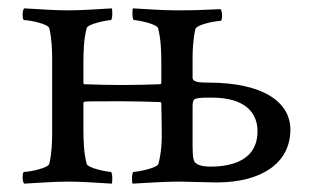

<svg xmlns="http://www.w3.org/2000/svg" viewBox="-20 -439 753 462"><path d="M489.3 -204.1C572.3 -204.1 599.6 -166 599.6 -123C599.6 -41 513.7 -38.1 485.4 -38.1C477.5 -38.1 460 -39.1 452.1 -45.9C441.4 -51.8 444.3 -79.1 443.4 -91.8V-182.6C443.4 -186.5 443.4 -197.3 448.2 -200.2C455.1 -204.1 468.8 -204.1 489.3 -204.1ZM501 0C608.4 0 678.7 -45.9 678.7 -127C678.7 -192.4 615.2 -240.2 481.4 -240.2C460.9 -240.2 443.4 -241.2 443.4 -252V-300.8C443.4 -314.5 444.3 -344.7 450.2 -369.1C453.1 -379.9 498 -388.7 510.7 -388.7C515.6 -388.7 515.6 -412.1 510.7 -417C470.7 -415 445.3 -414.1 405.3 -414.1C368.2 -414.1 338.9 -417 299.8 -418.9C297.9 -413.1 297.9 -390.6 302.7 -390.6C310.5 -390.6 357.4 -381.8 360.4 -371.1C367.2 -344.7 368.2 -316.4 368.2 -284.2V-240.2C368.2 -238.3 367.2 -236.3 365.2 -236.3C336.9 -235.4 303.7 -234.4 274.4 -234.4C242.2 -234.4 211.9 -235.4 183.6 -236.3C181.6 -236.3 180.7 -238.3 180.7 -240.2V-284.2C180.7 -316.4 181.6 -344.7 188.5 -371.1C191.4 -381.8 238.3 -390.6 246.1 -390.6C251 -390.6 251 -413.1 249 -418.9C210 -417 182.6 -414.1 145.5 -414.1C105.5 -414.1 78.1 -417 38.1 -418.9C33.2 -414.1 33.2 -390.6 38.1 -390.6C50.8 -390.6 95.7 -381.8 98.6 -371.1C104.5 -346.7 105.5 -316.4 105.5 -302.7V-113.3C105.5 -99.6 104.5 -69.3 98.6 -44.9C95.7 -34.2 50.8 -25.4 38.1 -25.4C33.2 -25.4 33.2 -2 38.1 2.9C78.1 1 105.5 -2 145.5 -2C182.6 -2 210 1 249 2.9C251 -2.9 251 -25.4 246.1 -25.4C238.3 -25.4 191.4 -34.2 188.5 -44.9C181.6 -71.3 180.7 -99.6 180.7 -131.8V-190.4C180.7 -192.4 181.6 -194.3 183.6 -194.3C189.5 -195.3 207 -195.3 274.4 -195.3C306.6 -195.3 336.9 -194.3 365.2 -193.4C367.2 -193.4 368.2 -191.4 368.2 -189.5L369.1 -131.8C370.1 -99.6 368.2 -71.3 361.3 -44.9C358.4 -34.2 309.6 -25.4 301.8 -25.4C296.9 -25.4 296.9 -2.9 298.8 2.9C337.9 1 374 -2 411.1 -2Z"/></svg>

Font: Crimson
Style: Roman
Weight: 400
Version: Version 0.2